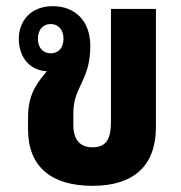

<svg xmlns="http://www.w3.org/2000/svg" viewBox="-20 -589 586 623"><path d="M280 14C415 14 486 -52 486 -177V-560H340V-196C340 -147 331 -111 280 -111C234 -111 218 -143 218 -183V-222C218 -309 273 -326 273 -440C273 -522 223 -569 151 -569C81 -569 41 -522 41 -463C41 -403 77 -360 132 -358C109 -328 71 -292 71 -210V-169C71 -46 149 14 280 14ZM144 -416C120 -416 103 -434 103 -463C103 -493 120 -511 144 -511C169 -511 186 -493 186 -463C186 -433 169 -416 144 -416Z"/></svg>

Font: Noto Sans Thai Looped Condensed ExtraBold
Style: Regular
Weight: 800
Width: 3
Designer: Sasikarn Vongin, Ben Mitchell
Foundry: The Fontpad Ltd
Version: Version 1.001